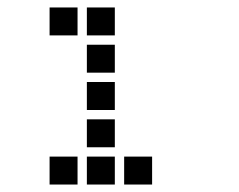

<svg xmlns="http://www.w3.org/2000/svg" viewBox="-20 -508 640 515"><path d="M114 -488Q113 -488 113 -488Q113 -488 113 -487V-414Q113 -413 113 -413Q113 -413 114 -413H187Q188 -413 188 -413Q188 -413 188 -414V-487Q188 -488 188 -488Q188 -488 187 -488ZM214 -488Q213 -488 213 -488Q213 -488 213 -487V-414Q213 -413 213 -413Q213 -413 214 -413H287Q288 -413 288 -413Q288 -413 288 -414V-487Q288 -488 288 -488Q288 -488 287 -488ZM214 -388Q213 -388 213 -388Q213 -388 213 -387V-314Q213 -313 213 -313Q213 -313 214 -313H287Q288 -313 288 -313Q288 -313 288 -314V-387Q288 -388 288 -388Q288 -388 287 -388ZM214 -288Q213 -288 213 -288Q213 -288 213 -287V-214Q213 -213 213 -213Q213 -213 214 -213H287Q288 -213 288 -213Q288 -213 288 -214V-287Q288 -288 288 -288Q288 -288 287 -288ZM214 -188Q213 -188 213 -188Q213 -188 213 -187V-114Q213 -113 213 -113Q213 -113 214 -113H287Q288 -113 288 -113Q288 -113 288 -114V-187Q288 -188 288 -188Q288 -188 287 -188ZM114 -88Q113 -88 113 -88Q113 -88 113 -87V-14Q113 -13 113 -13Q113 -13 114 -13H187Q188 -13 188 -13Q188 -13 188 -14V-87Q188 -88 188 -88Q188 -88 187 -88ZM214 -88Q213 -88 213 -88Q213 -88 213 -87V-14Q213 -13 213 -13Q213 -13 214 -13H287Q288 -13 288 -13Q288 -13 288 -14V-87Q288 -88 288 -88Q288 -88 287 -88ZM314 -88Q313 -88 313 -88Q313 -88 313 -87V-14Q313 -13 313 -13Q313 -13 314 -13H387Q388 -13 388 -13Q388 -13 388 -14V-87Q388 -88 388 -88Q388 -88 387 -88Z"/></svg>

Font: Doto
Style: Bold
Weight: 700
Monospace: yes
Version: Version 1.000